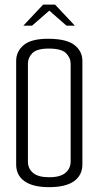

<svg xmlns="http://www.w3.org/2000/svg" viewBox="-20 -793 419 817"><path d="M188.9 3.4Q120.3 3.4 84.5 -21.8Q48.8 -46.9 48.8 -92.9V-534Q48.8 -574.6 81.5 -601.7Q114.2 -628.8 188.9 -628Q264.5 -627.2 297.5 -600.9Q330.6 -574.6 330.6 -533.2V-93.7Q330.6 -47.7 295.2 -22.2Q259.8 3.4 188.9 3.4ZM188.9 -38.8Q237 -38.8 258.8 -57.8Q280.6 -76.8 280.6 -105.7V-521.7Q280.6 -547 261.1 -566.7Q241.6 -586.3 187.4 -586.3Q137 -586.3 117.9 -567Q98.8 -547.8 98.8 -522.7V-104.9Q98.8 -76 120.6 -57.4Q142.4 -38.8 188.9 -38.8ZM79.4 -683.8 163.6 -773.5H214.2L298.5 -683.8H262.9L189.7 -747.8L116.5 -683.8Z"/></svg>

Font: Smooch Sans Thin
Style: Regular
Weight: 100
Designer: Robert E. Leuschke
Foundry: Robert E. Leuschke
Version: Version 1.010